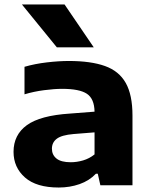

<svg xmlns="http://www.w3.org/2000/svg" viewBox="-20 -828 676 858"><path d="M242.5 10Q142.5 10 91.5 -35Q40.5 -80 40.5 -149.5Q40.5 -225.5 100.2 -268.8Q160 -312 293 -320.5L402.5 -329Q401.5 -387 368.2 -409Q335 -431 258 -431Q223 -431 177 -425Q131 -419 89.5 -406.5V-529.5Q136 -543 189.2 -549.2Q242.5 -555.5 287.5 -555.5Q386 -555.5 449 -533Q512 -510.5 542 -457.2Q572 -404 572 -311.5V0H428.5L417 -51.5H408.5Q379 -20.5 335.5 -5.2Q292 10 242.5 10ZM212 -163.5Q212 -136 232.5 -119.5Q253 -103 296 -103Q323.5 -103 351.5 -111.2Q379.5 -119.5 402.5 -138V-236.5L308.5 -229Q255.5 -224.5 233.8 -208Q212 -191.5 212 -163.5ZM234 -616.5 78 -808H268.5L399 -616.5Z"/></svg>

Font: Encode Sans Exp
Style: Bold
Weight: 700
Width: 7
Designer: Multiple Designers
Foundry: Impallari Type
Version: Version 3.002; ttfautohint (v1.8.3) -l 8 -r 50 -G 200 -x 14 